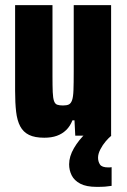

<svg xmlns="http://www.w3.org/2000/svg" viewBox="-20 -530 495 750"><path d="M153 8Q116 8 93.5 -3Q71 -14 59 -36.5Q47 -59 43 -93.5Q39 -128 39 -175V-510H185V-233Q185 -193 186 -170Q187 -147 191 -135.5Q195 -124 203.5 -121Q212 -118 226 -118Q241 -118 249 -122Q257 -126 261.5 -138.5Q266 -151 267 -178Q268 -205 268 -250V-510H414V0H274L271 -60H263Q254 -37 238.5 -22Q223 -7 202 0.5Q181 8 153 8ZM358 200Q317 200 293.5 187.5Q270 175 260 155Q250 135 250 112Q250 81 269 48.5Q288 16 316 -10L415 0Q405 8 393 22Q381 36 372 53.5Q363 71 363 86Q363 101 370.5 112.5Q378 124 403 124Q405 124 408.5 124Q412 124 416 123V196Q404 198 391 199Q378 200 358 200Z"/></svg>

Font: Saira Condensed ExtraBold
Style: Regular
Weight: 800
Width: 3
Designer: Hector Gatti with collaboration of the Omnibus-Type team
Foundry: Omnibus-Type
Version: Version 1.101